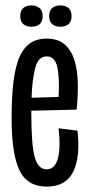

<svg xmlns="http://www.w3.org/2000/svg" viewBox="-20 -681 330 711"><path d="M153 10Q81 10 52 -50.5Q23 -111 23 -242Q23 -303 27.5 -356.5Q32 -410 45 -451Q58 -492 84 -515Q110 -538 153 -538Q195 -538 219.5 -516.5Q244 -495 255.5 -458.5Q267 -422 268 -374.5Q269 -327 264 -275L96 -271Q96 -267 96 -261Q96 -145 108.5 -99.5Q121 -54 153 -54Q183 -54 194 -93Q205 -132 197 -206L267 -197Q278 -100 251 -45Q224 10 153 10ZM153 -472Q122 -473 110.5 -429.5Q99 -386 97 -319L197 -322Q201 -393 192 -433Q183 -473 153 -472ZM203 -582Q185 -582 173.5 -591.5Q162 -601 162 -621Q162 -642 173.5 -651.5Q185 -661 203 -661Q222 -661 233.5 -651.5Q245 -642 245 -621Q245 -601 233.5 -591.5Q222 -582 203 -582ZM96 -582Q78 -582 66.5 -591.5Q55 -601 55 -621Q55 -642 66.5 -651.5Q78 -661 96 -661Q114 -661 126 -651.5Q138 -642 138 -621Q138 -601 126.5 -591.5Q115 -582 96 -582Z"/></svg>

Font: Bricolage Grotesque 96pt Condensed Light
Style: Regular
Weight: 300
Width: 3
Designer: Mathieu Triay
Foundry: Atelier Triay
Version: Version 1.001; ttfautohint (v1.8.4.7-5d5b);gftools[0.9.33.de